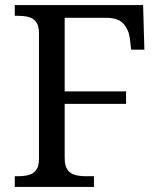

<svg xmlns="http://www.w3.org/2000/svg" viewBox="-20 -734 630 754"><path d="M38 0V-42H51Q73 -42 91.5 -46.5Q110 -51 121.5 -65.5Q133 -80 133 -109V-604Q133 -634 121.5 -648.5Q110 -663 91.5 -667.5Q73 -672 51 -672H38V-714H542L547 -539H495L490 -582Q486 -616 465.5 -640Q445 -664 398 -664H234V-375H475V-326H234V-114Q234 -83 245 -67.5Q256 -52 275 -47Q294 -42 316 -42H349V0Z"/></svg>

Font: Noto Serif Tibetan
Style: Regular
Weight: 400
Designer: Monotype Design Team
Foundry: Monotype Imaging Inc.
Version: Version 2.103